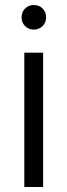

<svg xmlns="http://www.w3.org/2000/svg" viewBox="-20 -746 269 766"><path d="M77 -536H152V0H77ZM115 -726Q136 -726 150 -712Q164 -698 164 -677Q164 -656 150 -642Q136 -628 115 -628Q94 -628 80 -642Q66 -656 66 -677Q66 -698 80 -712Q94 -726 115 -726Z"/></svg>

Font: Evergrow Sans 
Style: Regular
Weight: 400
Foundry: 10Web
Version: Version 1.000